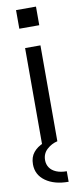

<svg xmlns="http://www.w3.org/2000/svg" viewBox="-101 -736 426 986"><g transform="rotate(-10 112.0 -242.5)"><path d="M173 215Q99 215 53.5 182.5Q8 150 8 95Q8 58 27.5 34Q47 10 80 -3.5Q113 -17 152 -22V0Q121 7 97 29Q73 51 73 85Q73 107 84.5 124Q96 141 118.5 150.5Q141 160 173 160ZM164 -700V-603H60V-700ZM72 -500H152V0H72Z"/></g></svg>

Font: Syne
Style: Regular
Weight: 400
Designer: Lucas Descroix
Foundry: Bonjour Monde
Version: Version 2.200